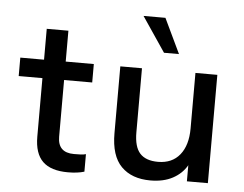

<svg xmlns="http://www.w3.org/2000/svg" viewBox="-51 -758 1054 830"><g transform="rotate(5 476.5 -343.0)"><path d="M272 6Q198 6 162.5 -28.5Q127 -63 127 -136V-390H24V-470H127V-604H221V-470H343V-390H221V-144Q221 -75 291 -75Q303 -75 318.5 -75.5Q334 -76 343 -79V-3Q314 6 272 6Z M630 10Q549 10 503.5 -36Q458 -82 458 -180V-470H552V-192Q552 -129 577.5 -101Q603 -73 656 -73Q717 -73 750.5 -114.5Q784 -156 784 -229V-470H879V0H788V-70Q767 -33 727 -11.5Q687 10 630 10ZM641 -545 539 -696H634L706 -545Z"/></g></svg>

Font: Gantari Medium
Style: Regular
Weight: 500
Designer: Anugrah Pasau
Foundry: Lafontype
Version: Version 1.000; ttfautohint (v1.8.4.7-5d5b)